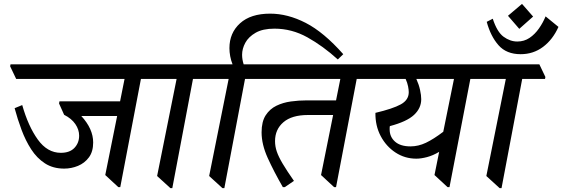

<svg xmlns="http://www.w3.org/2000/svg" viewBox="-20 -950 2885 985"><path d="M309 -85Q252 -85 210.5 -112Q169 -139 140 -184Q111 -229 90.5 -284Q70 -339 55 -395L94 -411Q125 -302 174 -234Q223 -166 292 -166Q338 -166 362 -191.5Q386 -217 386 -254Q386 -285 366.5 -313.5Q347 -342 309 -361L283 -419L285 -430H596L619 -545H63L32 -610L34 -620H791L822 -555L820 -545H703L597 10H587L520 -52L581 -355H397Q458 -289 458 -219Q458 -172 436 -142.5Q414 -113 380 -99Q346 -85 309 -85Z M1087 -545H970L864 15H854L786 -47L886 -545H798L767 -610L769 -620H1058L1089 -555Z M1131 15H1121L1053 -47L1153 -545H1065L1034 -610L1036 -620H1173Q1165 -640 1161 -661.5Q1157 -683 1157 -703Q1157 -781 1211.5 -830.5Q1266 -880 1366 -880Q1456 -880 1548.5 -832.5Q1641 -785 1741 -672L1713 -645Q1637 -714 1557 -758.5Q1477 -803 1388 -803Q1328 -803 1291.5 -782Q1255 -761 1238.5 -730.5Q1222 -700 1222 -669Q1222 -645 1230 -620H1325L1356 -555L1354 -545H1237Z M1441 10H1431Q1385 -70 1353.5 -139.5Q1322 -209 1322 -271Q1322 -326 1343 -358.5Q1364 -391 1398 -407.5Q1432 -424 1472.5 -429.5Q1513 -435 1552 -435H1704L1726 -545H1332L1301 -610L1303 -620H1898L1929 -555L1927 -545H1810L1704 10H1694L1627 -52L1689 -360H1560Q1477 -360 1434 -323Q1391 -286 1391 -226Q1391 -199 1400 -172.5Q1409 -146 1430 -110.5Q1451 -75 1488 -22Z M2116 -136Q2057 -136 2009 -167.5Q1961 -199 1933 -252Q1905 -305 1906 -371Q1995 -392 2036 -414.5Q2077 -437 2077 -477Q2077 -489 2073.5 -507Q2070 -525 2061 -545H1905L1874 -610L1876 -620H2480L2511 -555L2509 -545H2393L2286 10H2276L2209 -52L2233 -171Q2201 -152 2170.5 -144Q2140 -136 2116 -136ZM2309 -545H2116Q2129 -516 2135 -488.5Q2141 -461 2141 -441Q2141 -395 2104 -360.5Q2067 -326 1980 -303Q1979 -299 1979 -295Q1979 -291 1979 -286Q1979 -248 2006.5 -223.5Q2034 -199 2086 -199Q2126 -199 2165 -217.5Q2204 -236 2254 -274Z M2776 -545H2659L2553 15H2543L2475 -47L2575 -545H2487L2456 -610L2458 -620H2747L2778 -555Z M2477 -838 2508 -854Q2530 -786 2563.5 -761.5Q2597 -737 2634 -737Q2669 -737 2696.5 -755.5Q2724 -774 2745 -804Q2766 -834 2779 -866L2845 -812Q2816 -747 2766 -709.5Q2716 -672 2651 -672Q2578 -672 2537.5 -718Q2497 -764 2477 -838ZM2644 -802 2586 -869 2658 -930 2715 -865Z"/></svg>

Font: Tiro Devanagari Sanskrit
Style: Italic
Weight: 400
Italic angle: -11°
Designer: Devanagari: John Hudson & Fiona Ross, assisted by Paul Hanslow. Latin: John Hudson with Paul Hanslow, assisted by Kaja S
Foundry: Tiro Typeworks Ltd.
Version: Version 1.52